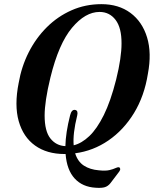

<svg xmlns="http://www.w3.org/2000/svg" viewBox="-20 -731 741 925"><path d="M468.5 -711Q551.5 -711 608.5 -668.8Q665.5 -626.5 688.5 -551Q711.5 -475.5 692.5 -375.5Q675.5 -268 625.5 -186.2Q575.5 -104.5 502.2 -54.2Q429 -4 342 7.5Q354.5 47.5 384 66.8Q413.5 86 456 89.5Q488.5 93 507.2 88.5Q526 84 536 79Q546 74 553 75Q558 76 559 82Q560 88 554.5 95.5L512 151.5Q500.5 166 485 170.8Q469.5 175.5 441.5 173.5Q377.5 170 339.8 129Q302 88 296 11Q293 11 290.5 11Q206 11 149 -29.8Q92 -70.5 70.2 -147.2Q48.5 -224 70 -331.5Q83.5 -410 118.2 -478.8Q153 -547.5 205.5 -599.8Q258 -652 324.8 -681.5Q391.5 -711 468.5 -711ZM317.5 -174.5Q324.5 -204 341.5 -201.5Q350.5 -200 352.5 -192.5Q354.5 -185 352 -175Q341 -130.5 336.8 -94.8Q332.5 -59 335 -31Q373.5 -40.5 410.2 -75.2Q447 -110 480 -176.5Q513 -243 539.5 -347.5Q553 -402 559.2 -445Q565.5 -488 565.5 -521Q566 -597 536.8 -635.2Q507.5 -673.5 459.5 -673.5Q391 -673.5 327 -597.2Q263 -521 223 -358Q208.5 -298.5 201.8 -253.2Q195 -208 195 -174.5Q195 -99 222.8 -64Q250.5 -29 295 -27Q296.5 -92 317.5 -174.5Z"/></svg>

Font: Fraunces 144pt S050 SemiBold
Style: Italic
Weight: 600
Italic angle: -16°
Version: Version 1.000; ttfautohint (v1.8.3)